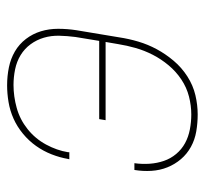

<svg xmlns="http://www.w3.org/2000/svg" viewBox="-38 -530 576 540"><g transform="rotate(-90 250.0 -260.0)"><path d="M198 8Q174 8 150.5 4Q127 0 107 -11Q87 -22 72.5 -39Q58 -56 49.5 -77Q41 -98 39.5 -122Q38 -146 42 -170H61Q58 -148 59.5 -127Q61 -106 67.5 -87Q74 -68 87 -52.5Q100 -37 117.5 -27.5Q135 -18 156 -14Q177 -10 198 -10Q223 -10 248.5 -16.5Q274 -23 296.5 -38Q319 -53 336.5 -74Q354 -95 366 -118.5Q378 -142 385 -166.5Q392 -191 396 -216L402 -251H182L185 -269H405L416 -336Q419 -359 419.5 -381.5Q420 -404 414 -424.5Q408 -445 395.5 -462Q383 -479 365 -490Q347 -501 325 -505.5Q303 -510 281 -510Q249 -510 216.5 -501Q184 -492 157 -470.5Q130 -449 113.5 -418.5Q97 -388 92 -357Q92 -356 92 -355Q92 -354 92 -353H72Q72 -354 72.5 -355Q73 -356 73 -357Q77 -380 86 -403Q95 -426 109.5 -446.5Q124 -467 144 -483.5Q164 -500 186.5 -510Q209 -520 233 -524Q257 -528 280 -528Q306 -528 330.5 -523Q355 -518 375.5 -506Q396 -494 410.5 -475Q425 -456 432 -433Q439 -410 439 -384.5Q439 -359 435 -333L415 -213Q411 -186 403 -159Q395 -132 381.5 -107Q368 -82 349 -59.5Q330 -37 305 -21Q280 -5 252.5 1.5Q225 8 198 8Z"/></g></svg>

Font: Iosevka SS04 Thin Oblique
Style: Regular
Weight: 100
Italic angle: -9°
Monospace: yes
Designer: Belleve Invis
Foundry: Belleve Invis
Version: Version 19.0.0; ttfautohint (v1.8.4)